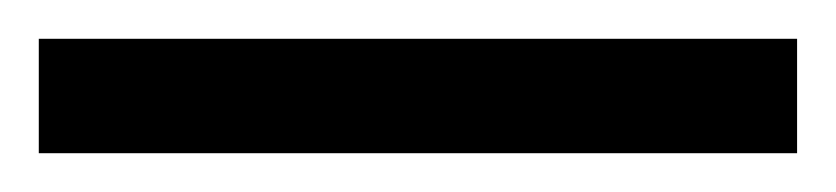

<svg xmlns="http://www.w3.org/2000/svg" viewBox="-25 63 431 99"><path d="M-5 142V83H386V142Z"/></svg>

Font: Noto Serif Lao ExtraCondensed Black
Style: Regular
Weight: 900
Width: 2
Designer: Monotype Design Team
Foundry: Monotype Imaging Inc.
Version: Version 2.003; ttfautohint (v1.8.4.7-5d5b)